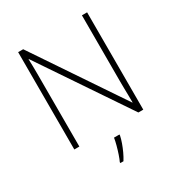

<svg xmlns="http://www.w3.org/2000/svg" viewBox="-213 -856 1138 1220"><g transform="rotate(-30 355.5 -246.5)"><path d="M608 0H572L139 -642H137Q138 -615 138.5 -588.5Q139 -562 139 -536Q139 -510 139 -481V0H102V-714H139L570 -74H572Q572 -97 571.5 -124Q571 -151 570.5 -178.5Q570 -206 570 -231V-714H608ZM398 68Q393 92 383.5 118.5Q374 145 362 171Q350 197 335 221H312V214Q320 198 329.5 170Q339 142 347 112Q355 82 358 61H398Z"/></g></svg>

Font: Noto Sans Khmer ExtraLight
Style: Regular
Weight: 250
Version: Version 2.003